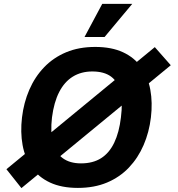

<svg xmlns="http://www.w3.org/2000/svg" viewBox="-20 -954 914 986"><path d="M13 -85 775 -712 857 -619 90 12ZM380 11Q296 11 237 -16.5Q178 -44 143 -93.5Q108 -143 96 -209Q84 -275 93 -351Q102 -427 130.5 -493Q159 -559 206.5 -608.5Q254 -658 319.5 -685.5Q385 -713 469 -713Q553 -713 612 -685.5Q671 -658 705.5 -608.5Q740 -559 752 -493Q764 -427 755 -351Q746 -275 717.5 -209Q689 -143 642 -93.5Q595 -44 529.5 -16.5Q464 11 380 11ZM396 -115Q457 -115 499 -141.5Q541 -168 566.5 -221Q592 -274 601 -351Q611 -429 598.5 -481.5Q586 -534 550.5 -560.5Q515 -587 454 -587Q397 -587 354 -560.5Q311 -534 284 -481.5Q257 -429 247 -351Q238 -274 252 -221Q266 -168 302.5 -141.5Q339 -115 396 -115ZM517 -764H414L505 -934H659Z"/></svg>

Font: Inclusive Sans
Style: Italic
Weight: 400
Italic angle: -7°
Designer: Olivia King
Foundry: Olivia King
Version: Version 2.004